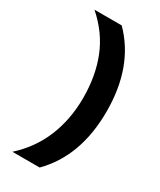

<svg xmlns="http://www.w3.org/2000/svg" viewBox="-198 -774 763 915"><g transform="rotate(30 183.5 -316.0)"><path d="M201 -316Q201 -437 162 -534.5Q123 -632 37 -707H187Q330 -563 330 -316Q330 -69 187 75H37Q120 0 160.5 -99Q201 -198 201 -316Z"/></g></svg>

Font: Pridi Medium
Style: Regular
Weight: 500
Designer: Katatrad Team
Foundry: CadsonDemak
Version: Version 1.001